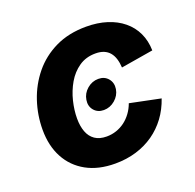

<svg xmlns="http://www.w3.org/2000/svg" viewBox="-104 -662 794 780"><g transform="rotate(-20 292.5 -271.5)"><path d="M297.7 -209.5Q271.1 -209.5 255.6 -227.9Q240.1 -246.3 244.5 -272.9Q248.7 -299.6 270.2 -318Q291.8 -336.4 318.7 -336.4Q345.4 -336.4 360.8 -318Q376.3 -299.6 372.2 -272.9Q367.8 -246.3 346.2 -227.9Q324.6 -209.5 297.7 -209.5ZM267.3 10.7Q194.8 10.7 143 -17.8Q91.1 -46.4 63.4 -98Q35.7 -149.6 35.7 -218.8Q35.7 -281.9 55.5 -341.6Q75.4 -401.3 114.4 -449Q153.4 -496.7 211.1 -524.7Q268.9 -552.7 344.6 -552.7Q393.8 -552.7 433.9 -540Q474 -527.3 503 -503.4Q532.1 -479.6 548 -445.8Q563.9 -412.1 564.8 -370.1L425.4 -346.9Q424.2 -368.1 419 -384.8Q413.8 -401.5 403.9 -413.3Q394 -425.1 379 -431.3Q364 -437.5 343.2 -437.5Q301.8 -437.5 271.5 -416.5Q241.2 -395.6 221.5 -361.8Q201.9 -327.9 192.4 -289.1Q182.9 -250.2 182.9 -214.2Q182.9 -181.6 192.1 -156.7Q201.4 -131.8 221.2 -118.2Q240.9 -104.6 271.9 -104.6Q293.7 -104.6 313.7 -111.4Q333.7 -118.1 350.6 -130.7Q367.5 -143.3 380.6 -161.2Q393.8 -179.1 401.7 -201L533.9 -173.8Q519.2 -130.8 494.1 -96.8Q468.9 -62.8 434.7 -38.8Q400.4 -14.8 358.3 -2.1Q316.1 10.7 267.3 10.7Z"/></g></svg>

Font: Adwaita Sans
Style: Italic
Weight: 400
Italic angle: -9.39999°
Designer: Rasmus Andersson
Foundry: rsms
Version: Version 4.001;git-9221beed3